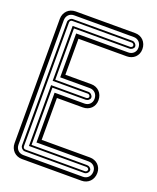

<svg xmlns="http://www.w3.org/2000/svg" viewBox="-140 -834 750 917"><g transform="rotate(20 235.5 -375.0)"><path d="M84 0Q71.3 0 60.4 -4.4Q49.6 -8.8 41.7 -16.7Q33.9 -24.7 29.4 -35.4Q24.9 -46.1 24.9 -59.1V-691.2Q24.9 -703.9 29.4 -714.7Q33.9 -725.6 41.7 -733.5Q49.6 -741.5 60.4 -745.8Q71.3 -750.2 84 -750.2H386.5Q399.2 -750.2 409.9 -745.7Q420.7 -741.2 428.5 -733.2Q436.3 -725.1 440.7 -714Q445.1 -702.9 445.1 -689.7Q445.1 -676.8 440.6 -666.1Q436 -655.5 428.1 -647.9Q420.2 -640.4 409.4 -636.2Q398.7 -632.1 386.5 -632.1H141.1V-449.2H272.9Q285.6 -449.2 296.4 -444.7Q307.1 -440.2 314.9 -432.1Q322.8 -424.1 327.1 -413Q331.5 -401.9 331.5 -388.7Q331.5 -375.7 327 -365.1Q322.5 -354.5 314.6 -346.9Q306.6 -339.4 295.9 -335.2Q285.2 -331.1 272.9 -331.1H141.1V-118.2H386.5Q398.7 -118.2 409.4 -114Q420.2 -109.9 428.1 -102.3Q436 -94.7 440.6 -84.1Q445.1 -73.5 445.1 -60.5Q445.1 -47.4 440.7 -36.3Q436.3 -25.1 428.5 -17.1Q420.7 -9 409.9 -4.5Q399.2 0 386.5 0ZM123 -98.1 122.1 -96.9V-351.1H273.2Q281.5 -351.1 288.5 -353.8Q295.4 -356.4 300.5 -361.5Q305.7 -366.5 308.6 -373.3Q311.5 -380.1 311.5 -388.7Q311.5 -397.5 308.7 -404.9Q305.9 -412.4 300.8 -417.7Q295.7 -423.1 288.6 -426.1Q281.5 -429.2 272.9 -429.2H122.1V-652.1H386.7Q395 -652.1 402 -654.8Q408.9 -657.5 414.1 -662.5Q419.2 -667.5 422.1 -674.3Q425 -681.2 425 -689.7Q425 -698.5 422.2 -705.9Q419.4 -713.4 414.3 -718.8Q409.2 -724.1 402.1 -727.2Q395 -730.2 386.5 -730.2H84Q75.4 -730.2 68.2 -727.4Q61 -724.6 55.9 -719.5Q50.8 -714.4 47.9 -707.2Q44.9 -700 44.9 -691.2V-59.1Q44.9 -50.3 47.9 -43.1Q50.8 -35.9 55.9 -30.8Q61 -25.6 68.2 -22.8Q75.4 -20 84 -20H386.5Q395 -20 402.1 -23.1Q409.2 -26.1 414.3 -31.5Q419.4 -36.9 422.2 -44.3Q425 -51.8 425 -60.5Q425 -68.8 422.1 -75.8Q419.2 -82.8 414.1 -87.8Q408.9 -92.8 402 -95.5Q395 -98.1 386.7 -98.1ZM386.2 -79.1Q389.9 -79.1 393.9 -77.6Q397.9 -76.2 401.1 -73.6Q404.3 -71 406.4 -67.7Q408.4 -64.5 408.4 -60.5Q408.4 -56.4 406.5 -52.5Q404.5 -48.6 401.5 -45.7Q398.4 -42.7 394.4 -40.9Q390.4 -39.1 386.2 -39.1H83.7Q79.6 -39.1 75.7 -41Q71.8 -43 68.7 -46.1Q65.7 -49.3 63.8 -53.1Q62 -56.9 62 -61V-689.2Q62 -693.1 63.8 -697Q65.7 -700.9 68.7 -704.1Q71.8 -707.3 75.7 -709.2Q79.6 -711.2 83.7 -711.2H386.2Q390.4 -711.2 394.4 -709.4Q398.4 -707.5 401.5 -704.6Q404.5 -701.7 406.5 -697.8Q408.4 -693.8 408.4 -689.7Q408.4 -685.8 406.4 -682.5Q404.3 -679.2 401.1 -676.6Q397.9 -674.1 393.9 -672.6Q389.9 -671.1 386.2 -671.1H104V-410.2H272.7Q276.9 -410.2 280.9 -408.3Q284.9 -406.5 288 -403.6Q291 -400.6 293 -396.7Q294.9 -392.8 294.9 -388.7Q294.9 -384.8 292.8 -381.5Q290.8 -378.2 287.6 -375.6Q284.4 -373 280.4 -371.6Q276.4 -370.1 272.7 -370.1H104V-79.1ZM94.2 -70.1 94 -69.8V-379.2H272.9Q276.6 -379.2 280.8 -382.1Q284.9 -385 284.9 -388.7Q284.9 -394.3 281.1 -397.7Q277.3 -401.1 272.9 -401.1H94V-680.2H386.5Q390.1 -680.2 394.3 -683.1Q398.4 -686 398.4 -689.7Q398.4 -695.3 394.7 -698.7Q390.9 -702.1 386.5 -702.1H84Q78.6 -702.1 75.3 -698.4Q72 -694.6 72 -689.9V-60.3Q72 -55.7 75.3 -51.9Q78.6 -48.1 84 -48.1H386.5Q390.9 -48.1 394.7 -51.5Q398.4 -54.9 398.4 -60.5Q398.4 -64.2 394.3 -67.1Q390.1 -70.1 386.5 -70.1Z"/></g></svg>

Font: TafelwerkOT
Style: Regular
Weight: 400
Designer: Peter Wiegel
Foundry: Peter Wiegel, based on an original design named Oxford by Christine Lord, 1969
Version: Version 1.000